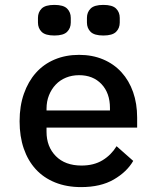

<svg xmlns="http://www.w3.org/2000/svg" viewBox="-20 -752 640 784"><path d="M311 12Q252 12 205 -7Q158 -26 126 -61Q94 -96 77 -145.5Q60 -195 60 -257Q60 -319 77.5 -369Q95 -419 126.5 -454.5Q158 -490 203 -509Q248 -528 303 -528Q357 -528 401 -509.5Q445 -491 476 -457Q507 -423 523.5 -376Q540 -329 540 -272V-231H170V-214Q170 -153 208 -114.5Q246 -76 313 -76Q363 -76 398.5 -97.5Q434 -119 456 -155L524 -95Q498 -50 444.5 -19Q391 12 311 12ZM303 -445Q274 -445 249.5 -435Q225 -425 207.5 -406.5Q190 -388 180 -363Q170 -338 170 -308V-301H429V-311Q429 -372 394.5 -408.5Q360 -445 303 -445ZM202 -607Q165 -607 150 -622Q135 -637 135 -660V-679Q135 -702 150 -717Q165 -732 202 -732Q239 -732 254 -717Q269 -702 269 -679V-660Q269 -637 254 -622Q239 -607 202 -607ZM402 -607Q365 -607 350 -622Q335 -637 335 -660V-679Q335 -702 350 -717Q365 -732 402 -732Q439 -732 454 -717Q469 -702 469 -679V-660Q469 -637 454 -622Q439 -607 402 -607Z"/></svg>

Font: IBM Plex Mono Medium
Style: Regular
Weight: 500
Monospace: yes
Designer: Mike Abbink, Paul van der Laan, Pieter van Rosmalen
Foundry: Bold Monday
Version: Version 2.3